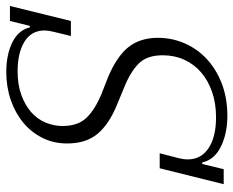

<svg xmlns="http://www.w3.org/2000/svg" viewBox="-88 -662 762 627"><g transform="rotate(-90 293.5 -349.0)"><path d="M228 12Q171 12 128 -9Q85 -30 76 -70H71L54 0H5L57 -209H106L90 -147Q86 -131 86 -117Q86 -74 122.5 -49.5Q159 -25 224 -25Q269 -25 306.5 -38Q344 -51 370.5 -74Q397 -97 411.5 -129Q426 -161 426 -199Q426 -251 398.5 -278Q371 -305 321 -325L263 -349Q200 -375 169 -412.5Q138 -450 138 -511Q138 -556 156.5 -592.5Q175 -629 206.5 -655Q238 -681 280.5 -695.5Q323 -710 372 -710Q427 -710 467.5 -690.5Q508 -671 517 -633H522L538 -698H587L538 -499H489L503 -557Q507 -573 507 -585Q507 -628 470.5 -650.5Q434 -673 374 -673Q329 -673 295.5 -660.5Q262 -648 239.5 -628Q217 -608 206 -581Q195 -554 195 -526Q195 -476 222 -448Q249 -420 300 -399L356 -377Q424 -348 453.5 -310Q483 -272 483 -215Q483 -169 465 -127.5Q447 -86 413.5 -55Q380 -24 333 -6Q286 12 228 12Z"/></g></svg>

Font: IBM Plex Serif Light
Style: Italic
Weight: 300
Italic angle: -14°
Designer: Mike Abbink, Paul van der Laan, Pieter van Rosmalen
Foundry: Bold Monday
Version: Version 3.001